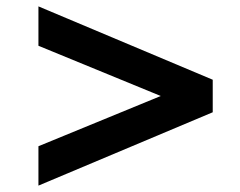

<svg xmlns="http://www.w3.org/2000/svg" viewBox="-20 -717 751 602"><path d="M647 -365V-467L100.5 -697V-573.5L484 -416L100.5 -258.5V-135Z"/></svg>

Font: Spartan
Style: Bold
Weight: 700
Designer: Matt Bailey, Mirko Velimirovic
Foundry: Matt Bailey
Version: Version 1.003